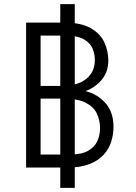

<svg xmlns="http://www.w3.org/2000/svg" viewBox="-20 -809 656 927"><path d="M271 98V-789H341V98ZM106 0V-700H289Q371 -700 417.8 -673.2Q464.5 -646.5 483.8 -604.5Q503 -562.5 503 -517Q503 -464 472.8 -426Q442.5 -388 393 -369Q450 -355 489 -311.5Q528 -268 528 -196Q528 -160.5 517.2 -125.8Q506.5 -91 481 -62.5Q455.5 -34 412.5 -17Q369.5 0 305 0ZM176 -63H317Q374.5 -63 406.2 -81.5Q438 -100 450.5 -129Q463 -158 463 -190Q463 -227 448 -259.8Q433 -292.5 394.2 -312.8Q355.5 -333 284 -333H176ZM176 -394H272Q354.5 -394 396.2 -428Q438 -462 438 -519Q438 -547.5 426.8 -574.8Q415.5 -602 384.5 -619.5Q353.5 -637 295 -637H176Z"/></svg>

Font: Overpass Mono Light
Style: Regular
Weight: 300
Monospace: yes
Designer: Delve Withrington, Dave Bailey
Foundry: Delve Fonts LLC
Version: Version 4.000